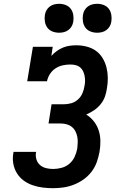

<svg xmlns="http://www.w3.org/2000/svg" viewBox="-20 -981 640 1009"><path d="M259 8Q231 8 203.5 4.5Q176 1 150.5 -8Q125 -17 104 -32.5Q83 -48 69 -70.5Q55 -93 50 -120.5Q45 -148 50 -175Q50 -177 50.5 -179Q51 -181 51 -183H170Q170 -182 169.5 -181Q169 -180 169 -179Q166 -161 171.5 -143Q177 -125 190.5 -113.5Q204 -102 222 -97.5Q240 -93 259 -93Q281 -93 303.5 -99Q326 -105 344 -120Q362 -135 372 -156.5Q382 -178 386 -200Q388 -216 388.5 -232Q389 -248 386 -263Q383 -278 376 -291.5Q369 -305 357 -314.5Q345 -324 330 -328Q315 -332 299 -332H235L251 -433H315Q335 -433 354.5 -438.5Q374 -444 389.5 -458Q405 -472 413 -490.5Q421 -509 424 -529Q427 -542 427 -556Q427 -570 424.5 -583Q422 -596 416 -608Q410 -620 400 -628Q390 -636 376.5 -639Q363 -642 349 -642Q329 -642 309 -637.5Q289 -633 271.5 -621.5Q254 -610 242.5 -592Q231 -574 227 -554H123L153 -735H257L250 -687Q262 -701 278 -712.5Q294 -724 311 -731Q328 -738 346 -740.5Q364 -743 381 -743Q409 -743 436 -736Q463 -729 484 -714Q505 -699 519 -676Q533 -653 539.5 -627Q546 -601 546.5 -573Q547 -545 542 -517Q539 -495 531.5 -473.5Q524 -452 509 -433.5Q494 -415 474 -401.5Q454 -388 433 -379Q456 -365 473 -343.5Q490 -322 498.5 -296Q507 -270 507.5 -241Q508 -212 503 -183Q498 -156 488.5 -129Q479 -102 461 -78.5Q443 -55 419 -38Q395 -21 368 -10.5Q341 0 313.5 4Q286 8 259 8ZM491 -809Q472 -809 455.5 -815.5Q439 -822 429 -835.5Q419 -849 416 -867Q413 -885 416 -903Q418 -916 424.5 -927.5Q431 -939 442 -947Q453 -955 465.5 -958Q478 -961 491 -961Q509 -961 525.5 -954.5Q542 -948 552 -934.5Q562 -921 565 -903Q568 -885 565 -867Q563 -854 556.5 -842.5Q550 -831 539 -823Q528 -815 515.5 -812Q503 -809 491 -809ZM291 -809Q272 -809 255.5 -815.5Q239 -822 229 -835.5Q219 -849 216 -867Q213 -885 216 -903Q218 -916 224.5 -927.5Q231 -939 242 -947Q253 -955 265.5 -958Q278 -961 291 -961Q309 -961 325.5 -954.5Q342 -948 352 -934.5Q362 -921 365 -903Q368 -885 365 -867Q363 -854 356.5 -842.5Q350 -831 339 -823Q328 -815 315.5 -812Q303 -809 291 -809Z"/></svg>

Font: Iosevka Etoile Oblique
Style: Bold
Weight: 700
Italic angle: -9°
Designer: Belleve Invis
Foundry: Belleve Invis
Version: Version 15.5.2; ttfautohint (v1.8.4)